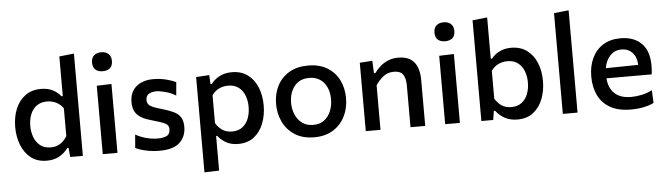

<svg xmlns="http://www.w3.org/2000/svg" viewBox="-54 -969 4821 1390"><g transform="rotate(-5 2357.0 -274.5)"><path d="M253 12Q183 12 137 -24.5Q91 -61 68 -120.8Q45 -180.5 45 -250Q45 -323.5 69.5 -382.5Q94 -441.5 140.8 -475.5Q187.5 -509.5 254.5 -509.5Q303.5 -509.5 340.2 -490.8Q377 -472 398 -443.5H408V-732L515 -743.5V0H423L417 -67H408Q379.5 -28.5 341.2 -8.2Q303 12 253 12ZM289.5 -81.5Q330 -81.5 359.2 -100.8Q388.5 -120 408 -153V-355Q387.5 -385 356.5 -400Q325.5 -415 290.5 -415Q244.5 -415 214.2 -392.5Q184 -370 169.2 -332.2Q154.5 -294.5 154.5 -249Q154.5 -205.5 168.8 -167.2Q183 -129 212.8 -105.2Q242.5 -81.5 289.5 -81.5Z M659.5 0V-497L766.5 -500.5V0ZM711.5 -598Q679 -598 659.5 -614.8Q640 -631.5 640 -667.5Q640 -701 659.8 -718.5Q679.5 -736 712.5 -736Q745.5 -736 765 -717.8Q784.5 -699.5 784.5 -667.5Q784.5 -631.5 765 -614.8Q745.5 -598 711.5 -598Z M1070 11.5Q1021 11.5 975 1.5Q929 -8.5 897.5 -24L905.5 -121Q939 -101.5 981.5 -89.8Q1024 -78 1067.5 -78Q1103.5 -78 1130 -89.5Q1156.5 -101 1156.5 -141Q1156.5 -167 1130.2 -180.5Q1104 -194 1036.5 -212.5Q995 -223.5 964.2 -240Q933.5 -256.5 916.5 -284Q899.5 -311.5 899.5 -356.5Q899.5 -428.5 946 -468.8Q992.5 -509 1070.5 -509Q1120 -509 1164 -497.8Q1208 -486.5 1235 -473L1226.5 -376Q1191.5 -398 1150.5 -408.8Q1109.5 -419.5 1084 -419.5Q1054.5 -419.5 1031.8 -407Q1009 -394.5 1009 -362Q1009 -336.5 1028.2 -321.8Q1047.5 -307 1108 -290Q1158.5 -275.5 1193.8 -259.8Q1229 -244 1247 -217.8Q1265 -191.5 1265 -145.5Q1265 -76.5 1219.5 -32.5Q1174 11.5 1070 11.5Z M1381.5 195.5V-497L1477.5 -503L1480.5 -437H1490.5Q1512.5 -468.5 1551.5 -489Q1590.5 -509.5 1641.5 -509.5Q1709 -509.5 1755.8 -475.5Q1802.5 -441.5 1826.8 -382.5Q1851 -323.5 1851 -250Q1851 -180.5 1828.2 -120.8Q1805.5 -61 1759.5 -24.5Q1713.5 12 1643.5 12Q1595 12 1559 -7Q1523 -26 1496.5 -59.5H1488.5V192ZM1607 -81.5Q1653.5 -81.5 1683.5 -105.2Q1713.5 -129 1727.5 -167.2Q1741.5 -205.5 1741.5 -249Q1741.5 -294.5 1726.8 -332.2Q1712 -370 1682 -392.5Q1652 -415 1605.5 -415Q1571 -415 1539.8 -400Q1508.5 -385 1488.5 -355V-153Q1508 -120 1537 -100.8Q1566 -81.5 1607 -81.5Z M2197.5 12Q2112 12 2055 -25Q1998 -62 1969.5 -121.8Q1941 -181.5 1941 -251Q1941 -325.5 1971.2 -384Q2001.5 -442.5 2058.2 -476Q2115 -509.5 2195.5 -509.5Q2277.5 -509.5 2334.2 -475.2Q2391 -441 2420.2 -382.5Q2449.5 -324 2449.5 -251Q2449.5 -176.5 2419.2 -117Q2389 -57.5 2332.5 -22.8Q2276 12 2197.5 12ZM2197 -78Q2245 -78 2277 -102.8Q2309 -127.5 2324.8 -167Q2340.5 -206.5 2340.5 -251Q2340.5 -328.5 2301.2 -374Q2262 -419.5 2196.5 -419.5Q2125 -419.5 2087.5 -370.8Q2050 -322 2050 -251Q2050 -206.5 2066.2 -167Q2082.5 -127.5 2115.2 -102.8Q2148 -78 2197 -78Z M2571 0V-497L2662.5 -503L2666.5 -413H2677Q2693 -436 2717.5 -458.2Q2742 -480.5 2775.2 -495Q2808.5 -509.5 2851 -509.5Q2928.5 -509.5 2965.8 -464.5Q3003 -419.5 3003 -332.5V0H2896V-301.5Q2896 -355.5 2877.2 -383Q2858.5 -410.5 2809.5 -410.5Q2766 -410.5 2733.8 -385Q2701.5 -359.5 2678 -323.5V0Z M3148 0V-497L3255 -500.5V0ZM3200 -598Q3167.5 -598 3148 -614.8Q3128.5 -631.5 3128.5 -667.5Q3128.5 -701 3148.2 -718.5Q3168 -736 3201 -736Q3234 -736 3253.5 -717.8Q3273 -699.5 3273 -667.5Q3273 -631.5 3253.5 -614.8Q3234 -598 3200 -598Z M3673 12Q3621.5 12 3583.2 -8.2Q3545 -28.5 3516.5 -65H3507.5L3497 0H3411V-732L3518 -743.5V-443.5H3528Q3548.5 -471.5 3585.5 -490.5Q3622.5 -509.5 3671 -509.5Q3738.5 -509.5 3785.2 -475.5Q3832 -441.5 3856.2 -382.5Q3880.5 -323.5 3880.5 -250Q3880.5 -180.5 3857.8 -120.8Q3835 -61 3789 -24.5Q3743 12 3673 12ZM3636.5 -81.5Q3683 -81.5 3713 -105.2Q3743 -129 3757 -167.2Q3771 -205.5 3771 -249Q3771 -294.5 3756.2 -332.2Q3741.5 -370 3711.5 -392.5Q3681.5 -415 3635 -415Q3600.5 -415 3569.2 -400Q3538 -385 3518 -355V-153Q3537.5 -120 3566.5 -100.8Q3595.5 -81.5 3636.5 -81.5Z M4003 0V-732L4110 -743.5V0Z M4497.5 11.5Q4406 11.5 4347 -22.2Q4288 -56 4259.8 -115.2Q4231.5 -174.5 4231.5 -251Q4231.5 -326.5 4259 -384.8Q4286.5 -443 4338.8 -476Q4391 -509 4465.5 -509Q4562.5 -509 4617.8 -454.5Q4673 -400 4673 -293.5Q4673 -255.5 4669 -229H4340Q4345 -159 4386.5 -119Q4428 -79 4509 -79Q4542.5 -79 4583.8 -87.5Q4625 -96 4660 -115L4664 -22Q4635.5 -7 4592.8 2.2Q4550 11.5 4497.5 11.5ZM4466.5 -427.5Q4417 -427.5 4384 -393Q4351 -358.5 4342 -302.5L4577.5 -306Q4575.5 -363.5 4544.8 -395.5Q4514 -427.5 4466.5 -427.5Z"/></g></svg>

Font: Commissioner Medium
Style: Regular
Weight: 500
Designer: Kostas Bartsokas
Foundry: Kostas Bartsokas
Version: Version 1.000; ttfautohint (v1.8.3)